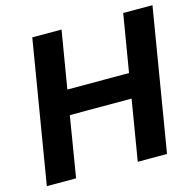

<svg xmlns="http://www.w3.org/2000/svg" viewBox="-106 -838 965 947"><g transform="rotate(-15 376.5 -364.0)"><path d="M18.6 0 139.2 -727.5H288.6L239.7 -434.1H554.7L603.5 -727.5H752.9L632.3 0H482.9L534.2 -309.1H218.8L168 0Z"/></g></svg>

Font: Inter 18pt
Style: Bold Italic
Weight: 700
Italic angle: -9.3988°
Designer: Rasmus Andersson
Foundry: rsms
Version: Version 4.001;git-66647c0bb